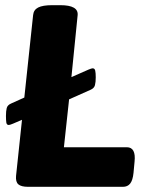

<svg xmlns="http://www.w3.org/2000/svg" viewBox="-20 -722 572 742"><path d="M89 0Q62 0 51 -9.5Q40 -19 42 -42L65 -259L30 -244Q18 -239 14 -239Q6 -239 4.5 -248Q3 -257 3 -274Q3 -293 6 -304.5Q9 -316 23 -322L74 -345L108 -664Q110 -684 127.5 -693Q145 -702 182 -702H213Q284 -702 280 -663L256 -424L322 -453Q334 -458 338 -458Q346 -458 348 -449Q350 -440 350 -423Q350 -405 347 -393Q344 -381 330 -375L247 -338L227 -153H470Q506 -153 500 -97L496 -54Q493 -25 483 -12.5Q473 0 455 0Z"/></svg>

Font: Asap Semi Expanded Semi Expanded ExtraBold
Style: Italic
Weight: 800
Width: 6
Italic angle: -6°
Designer: Pablo Cosgaya
Foundry: Omnibus-Type
Version: Version 3.001; ttfautohint (v1.8.4.7-5d5b)